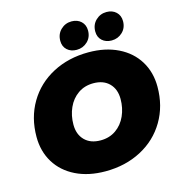

<svg xmlns="http://www.w3.org/2000/svg" viewBox="-132 -1043 1105 1177"><g transform="rotate(-15 420.5 -455.0)"><path d="M38 -297Q38 -419 94.5 -514.5Q151 -610 251.5 -663Q352 -716 479 -716Q586 -716 666.5 -676.5Q747 -637 790.5 -566Q834 -495 834 -403Q834 -281 777.5 -185.5Q721 -90 620.5 -37Q520 16 393 16Q286 16 205.5 -23.5Q125 -63 81.5 -134Q38 -205 38 -297ZM596 -389Q596 -451 559.5 -488Q523 -525 459 -525Q403 -525 361.5 -496Q320 -467 298 -418Q276 -369 276 -311Q276 -249 312.5 -212Q349 -175 413 -175Q469 -175 510.5 -204Q552 -233 574 -282Q596 -331 596 -389ZM331 -828Q331 -871 359.5 -898.5Q388 -926 428 -926Q465 -926 488.5 -904Q512 -882 512 -846Q512 -803 483.5 -776Q455 -749 415 -749Q378 -749 354.5 -770.5Q331 -792 331 -828ZM553 -828Q553 -871 581.5 -898.5Q610 -926 650 -926Q687 -926 710.5 -904Q734 -882 734 -846Q734 -803 705.5 -776Q677 -749 637 -749Q600 -749 576.5 -770.5Q553 -792 553 -828Z"/></g></svg>

Font: Montserrat Alternates Black
Style: Italic
Weight: 900
Italic angle: -11.3°
Designer: Julieta Ulanovsky
Foundry: Julieta Ulanovsky
Version: Version 7.200